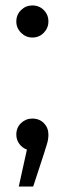

<svg xmlns="http://www.w3.org/2000/svg" viewBox="-20 -544 237 706"><path d="M40 -465Q40 -490 57.5 -507Q75 -524 99 -524Q124 -524 141 -507Q158 -490 158 -465Q158 -441 141 -423.5Q124 -406 99 -406Q75 -406 57.5 -423.5Q40 -441 40 -465ZM49 142 79 6Q62 0 51 -15Q40 -30 40 -49Q40 -75 57.5 -91.5Q75 -108 99 -108Q125 -108 141.5 -91Q158 -74 158 -49Q158 -31 152.5 -14Q147 3 141 23L102 142Z"/></svg>

Font: Radio Canada Condensed
Style: Regular
Weight: 400
Width: 3
Designer: Charles Daoud, Etienne Aubert Bonn, Alexandre Saumier Demers, Jacques Le Bailly
Foundry: Radio-Canada
Version: Version 2.104; ttfautohint (v1.8.4.7-5d5b);gftools[0.9.28.de